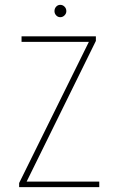

<svg xmlns="http://www.w3.org/2000/svg" viewBox="-20 -773 478 793"><path d="M59 0V-17L347 -600H69V-623H376V-604L90 -23H390V0ZM229 -702Q219 -702 212 -709.5Q205 -717 205 -727Q205 -738 212 -745.5Q219 -753 229 -753Q239 -753 246.5 -745.5Q254 -738 254 -727Q254 -717 246.5 -709.5Q239 -702 229 -702Z"/></svg>

Font: Inconsolata SemiCondensed ExtraLight
Style: Regular
Weight: 200
Width: 4
Monospace: yes
Designer: Raph Levien, Cyreal, Brenton Simpson
Foundry: Raph Levien, Cyreal, Google
Version: Version 3.100; ttfautohint (v1.8.4.7-5d5b)